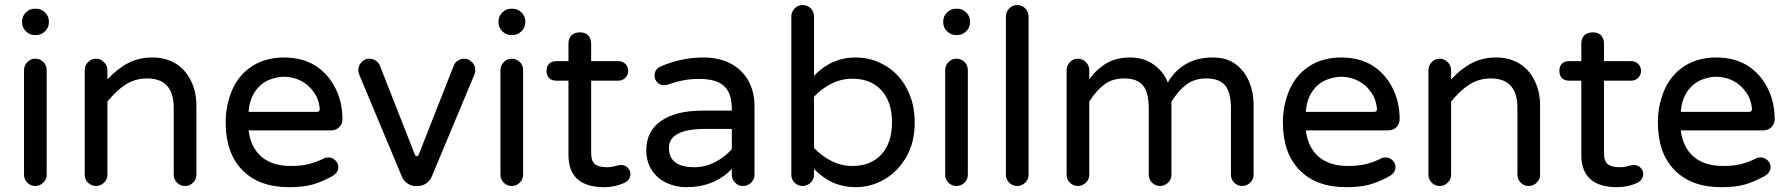

<svg xmlns="http://www.w3.org/2000/svg" viewBox="-20 -739 7167 769"><path d="M68.4 -649.4V-653.3Q68.4 -673.8 83.5 -689Q98.6 -704.1 119.1 -704.1H125Q145.5 -704.1 160.6 -689Q175.8 -673.8 175.8 -653.3V-649.4Q175.8 -628.9 160.6 -613.8Q145.5 -598.6 125 -598.6H119.1Q98.6 -598.6 83.5 -613.8Q68.4 -628.9 68.4 -649.4ZM76.2 -39.1V-458Q76.2 -476.6 89.4 -490.2Q102.5 -503.9 121.1 -503.9Q140.6 -503.9 153.8 -490.7Q167 -477.5 167 -458V-39.1Q167 -20.5 153.3 -7.3Q139.6 5.9 121.1 5.9Q102.5 5.9 89.4 -7.3Q76.2 -20.5 76.2 -39.1Z M319.3 -39.1V-458Q319.3 -476.6 332.5 -490.2Q345.7 -503.9 364.3 -503.9Q382.8 -503.9 396.5 -490.2Q410.2 -476.6 410.2 -458V-420.9Q450.2 -463.9 493.2 -486.3Q536.1 -508.8 590.8 -508.8Q644.5 -508.8 685.5 -483.4Q724.6 -458 745.6 -414.1Q766.6 -370.1 766.6 -316.4V-39.1Q766.6 -20.5 752.9 -7.3Q739.3 5.9 720.7 5.9Q702.1 5.9 689 -7.3Q675.8 -20.5 675.8 -39.1V-306.6Q675.8 -424.8 569.3 -424.8Q522.5 -424.8 484.9 -401.4Q447.3 -377.9 410.2 -332V-39.1Q410.2 -20.5 396.5 -7.3Q382.8 5.9 364.3 5.9Q345.7 5.9 332.5 -7.3Q319.3 -20.5 319.3 -39.1Z M883.8 -249Q883.8 -315.4 909.2 -377Q935.5 -438.5 989.3 -473.6Q1043 -508.8 1118.2 -508.8Q1190.4 -508.8 1244.1 -475.6Q1294.9 -442.4 1323.2 -386.2Q1351.6 -330.1 1351.6 -261.7Q1351.6 -243.2 1338.9 -230Q1326.2 -216.8 1305.7 -216.8H975.6Q984.4 -147.5 1027.8 -110.8Q1071.3 -74.2 1145.5 -74.2Q1184.6 -74.2 1215.3 -81.5Q1246.1 -88.9 1277.3 -104.5Q1284.2 -108.4 1294.9 -108.4Q1310.5 -108.4 1322.8 -97.2Q1335 -85.9 1335 -69.3Q1335 -46.9 1308.6 -32.2Q1267.6 -9.8 1230.5 0.5Q1193.4 10.7 1137.7 10.7Q1017.6 10.7 950.7 -57.6Q883.8 -126 883.8 -249ZM1260.7 -303.7Q1256.8 -342.8 1237.3 -369.1Q1215.8 -400.4 1184.1 -416Q1152.3 -431.6 1118.2 -431.6Q1086.9 -431.6 1052.7 -417Q1018.6 -400.4 998.5 -367.7Q978.5 -335 975.6 -291H1249Q1261.7 -291 1260.7 -303.7Z M1589.8 -31.2 1419.9 -437.5Q1415 -450.2 1415 -458Q1415 -476.6 1428.2 -490.2Q1441.4 -503.9 1460 -503.9Q1472.7 -503.9 1484.4 -496.6Q1496.1 -489.3 1501 -477.5L1641.6 -120.1Q1644.5 -113.3 1649.4 -113.3Q1654.3 -113.3 1657.2 -120.1L1797.9 -477.5Q1802.7 -489.3 1814.5 -496.6Q1826.2 -503.9 1838.9 -503.9Q1857.4 -503.9 1870.6 -490.2Q1883.8 -476.6 1883.8 -458Q1883.8 -450.2 1878.9 -437.5L1709 -31.2Q1702.1 -14.6 1687 -4.4Q1671.9 5.9 1654.3 5.9H1644.5Q1627 5.9 1611.8 -4.4Q1596.7 -14.6 1589.8 -31.2Z M1976.6 -649.4V-653.3Q1976.6 -673.8 1991.7 -689Q2006.8 -704.1 2027.3 -704.1H2033.2Q2053.7 -704.1 2068.8 -689Q2084 -673.8 2084 -653.3V-649.4Q2084 -628.9 2068.8 -613.8Q2053.7 -598.6 2033.2 -598.6H2027.3Q2006.8 -598.6 1991.7 -613.8Q1976.6 -628.9 1976.6 -649.4ZM1984.4 -39.1V-458Q1984.4 -476.6 1997.6 -490.2Q2010.7 -503.9 2029.3 -503.9Q2048.8 -503.9 2062 -490.7Q2075.2 -477.5 2075.2 -458V-39.1Q2075.2 -20.5 2061.5 -7.3Q2047.9 5.9 2029.3 5.9Q2010.7 5.9 1997.6 -7.3Q1984.4 -20.5 1984.4 -39.1Z M2504.9 -42Q2504.9 -19.5 2481.4 -6.8Q2443.4 10.7 2400.4 10.7Q2256.8 10.7 2256.8 -119.1V-416H2208Q2189.5 -416 2179.2 -426.3Q2168.9 -436.5 2168.9 -455.1Q2168.9 -473.6 2179.2 -483.9Q2189.5 -494.1 2208 -494.1H2256.8V-563.5Q2256.8 -585.9 2269 -597.7Q2281.2 -609.4 2302.7 -609.4Q2324.2 -609.4 2335.9 -597.2Q2347.7 -585 2347.7 -563.5V-494.1H2457Q2473.6 -494.1 2484.9 -482.9Q2496.1 -471.7 2496.1 -455.1Q2496.1 -439.5 2484.9 -427.7Q2473.6 -416 2457 -416H2347.7V-127Q2347.7 -92.8 2363.3 -81.1Q2378.9 -69.3 2410.2 -69.3Q2430.7 -69.3 2449.2 -75.2Q2451.2 -75.2 2452.1 -76.2Q2461.9 -78.1 2468.8 -78.1Q2483.4 -78.1 2494.1 -67.4Q2504.9 -56.6 2504.9 -42Z M2649.4 -6.8Q2611.3 -24.4 2589.8 -58.6Q2568.4 -92.8 2568.4 -136.7Q2568.4 -212.9 2627.4 -254.4Q2686.5 -295.9 2793.9 -295.9H2911.1V-302.7Q2911.1 -365.2 2880.4 -394Q2849.6 -422.9 2781.2 -422.9Q2746.1 -422.9 2717.8 -417.5Q2689.5 -412.1 2651.4 -399.4L2638.7 -397.5Q2624 -397.5 2612.8 -408.7Q2601.6 -419.9 2601.6 -435.5Q2601.6 -462.9 2627.9 -473.6Q2710 -508.8 2796.9 -508.8Q2864.3 -508.8 2912.1 -481.4Q2957 -455.1 2979.5 -411.6Q3002 -368.2 3002 -315.4V-39.1Q3002 -20.5 2988.3 -7.3Q2974.6 5.9 2956.1 5.9Q2937.5 5.9 2924.3 -7.3Q2911.1 -20.5 2911.1 -39.1V-62.5Q2840.8 10.7 2728.5 10.7Q2686.5 10.7 2649.4 -6.8ZM2911.1 -141.6V-222.7H2805.7Q2659.2 -222.7 2659.2 -146.5Q2659.2 -69.3 2761.7 -69.3Q2803.7 -69.3 2843.3 -89.4Q2882.8 -109.4 2911.1 -141.6Z M3240.2 -62.5V-39.1Q3240.2 -20.5 3226.6 -7.3Q3212.9 5.9 3194.3 5.9Q3175.8 5.9 3162.6 -7.3Q3149.4 -20.5 3149.4 -39.1V-672.9Q3149.4 -691.4 3162.6 -705.1Q3175.8 -718.8 3194.3 -718.8Q3213.9 -718.8 3227.1 -705.6Q3240.2 -692.4 3240.2 -672.9V-435.5Q3310.5 -508.8 3406.2 -508.8Q3469.7 -508.8 3521.5 -478.5Q3578.1 -447.3 3610.8 -386.7Q3643.6 -326.2 3643.6 -249Q3643.6 -168.9 3610.4 -111.3Q3577.1 -52.7 3522.9 -21Q3468.8 10.7 3406.2 10.7Q3310.5 10.7 3240.2 -62.5ZM3552.7 -249Q3552.7 -331.1 3510.3 -377.4Q3467.8 -423.8 3393.6 -423.8Q3350.6 -423.8 3311 -404.3Q3271.5 -384.8 3240.2 -351.6V-146.5Q3271.5 -113.3 3311 -93.8Q3350.6 -74.2 3393.6 -74.2Q3467.8 -74.2 3510.3 -120.6Q3552.7 -167 3552.7 -249Z M3757.8 -649.4V-653.3Q3757.8 -673.8 3772.9 -689Q3788.1 -704.1 3808.6 -704.1H3814.5Q3835 -704.1 3850.1 -689Q3865.2 -673.8 3865.2 -653.3V-649.4Q3865.2 -628.9 3850.1 -613.8Q3835 -598.6 3814.5 -598.6H3808.6Q3788.1 -598.6 3772.9 -613.8Q3757.8 -628.9 3757.8 -649.4ZM3765.6 -39.1V-458Q3765.6 -476.6 3778.8 -490.2Q3792 -503.9 3810.5 -503.9Q3830.1 -503.9 3843.3 -490.7Q3856.4 -477.5 3856.4 -458V-39.1Q3856.4 -20.5 3842.8 -7.3Q3829.1 5.9 3810.5 5.9Q3792 5.9 3778.8 -7.3Q3765.6 -20.5 3765.6 -39.1Z M4008.8 -39.1V-672.9Q4008.8 -691.4 4022 -705.1Q4035.2 -718.8 4053.7 -718.8Q4073.2 -718.8 4086.4 -705.6Q4099.6 -692.4 4099.6 -672.9V-39.1Q4099.6 -20.5 4085.9 -7.3Q4072.3 5.9 4053.7 5.9Q4035.2 5.9 4022 -7.3Q4008.8 -20.5 4008.8 -39.1Z M5001 -320.3V-39.1Q5001 -20.5 4987.3 -7.3Q4973.6 5.9 4955.1 5.9Q4936.5 5.9 4923.3 -7.3Q4910.2 -20.5 4910.2 -39.1V-302.7Q4910.2 -368.2 4887.2 -396.5Q4864.3 -424.8 4811.5 -424.8Q4764.6 -424.8 4732.4 -400.9Q4700.2 -377 4671.9 -332V-39.1Q4671.9 -20.5 4658.2 -7.3Q4644.5 5.9 4626 5.9Q4607.4 5.9 4594.2 -7.3Q4581.1 -20.5 4581.1 -39.1V-302.7Q4581.1 -368.2 4558.1 -396.5Q4535.2 -424.8 4482.4 -424.8Q4435.5 -424.8 4403.3 -400.9Q4371.1 -377 4342.8 -332V-39.1Q4342.8 -20.5 4329.1 -7.3Q4315.4 5.9 4296.9 5.9Q4278.3 5.9 4265.1 -7.3Q4252 -20.5 4252 -39.1V-458Q4252 -476.6 4265.1 -490.2Q4278.3 -503.9 4296.9 -503.9Q4315.4 -503.9 4329.1 -490.2Q4342.8 -476.6 4342.8 -458V-421.9Q4373 -462.9 4412.1 -485.8Q4451.2 -508.8 4507.8 -508.8Q4560.5 -508.8 4600.1 -481Q4639.6 -453.1 4657.2 -409.2Q4717.8 -508.8 4836.9 -508.8Q4893.6 -508.8 4929.7 -481.4Q4964.8 -455.1 4982.9 -412.1Q5001 -369.1 5001 -320.3Z M5118.2 -249Q5118.2 -315.4 5143.6 -377Q5169.9 -438.5 5223.6 -473.6Q5277.3 -508.8 5352.5 -508.8Q5424.8 -508.8 5478.5 -475.6Q5529.3 -442.4 5557.6 -386.2Q5585.9 -330.1 5585.9 -261.7Q5585.9 -243.2 5573.2 -230Q5560.5 -216.8 5540 -216.8H5210Q5218.8 -147.5 5262.2 -110.8Q5305.7 -74.2 5379.9 -74.2Q5418.9 -74.2 5449.7 -81.5Q5480.5 -88.9 5511.7 -104.5Q5518.6 -108.4 5529.3 -108.4Q5544.9 -108.4 5557.1 -97.2Q5569.3 -85.9 5569.3 -69.3Q5569.3 -46.9 5543 -32.2Q5502 -9.8 5464.8 0.5Q5427.7 10.7 5372.1 10.7Q5252 10.7 5185.1 -57.6Q5118.2 -126 5118.2 -249ZM5495.1 -303.7Q5491.2 -342.8 5471.7 -369.1Q5450.2 -400.4 5418.5 -416Q5386.7 -431.6 5352.5 -431.6Q5321.3 -431.6 5287.1 -417Q5252.9 -400.4 5232.9 -367.7Q5212.9 -335 5210 -291H5483.4Q5496.1 -291 5495.1 -303.7Z M5701.2 -39.1V-458Q5701.2 -476.6 5714.4 -490.2Q5727.5 -503.9 5746.1 -503.9Q5764.6 -503.9 5778.3 -490.2Q5792 -476.6 5792 -458V-420.9Q5832 -463.9 5875 -486.3Q5918 -508.8 5972.7 -508.8Q6026.4 -508.8 6067.4 -483.4Q6106.4 -458 6127.4 -414.1Q6148.4 -370.1 6148.4 -316.4V-39.1Q6148.4 -20.5 6134.8 -7.3Q6121.1 5.9 6102.5 5.9Q6084 5.9 6070.8 -7.3Q6057.6 -20.5 6057.6 -39.1V-306.6Q6057.6 -424.8 5951.2 -424.8Q5904.3 -424.8 5866.7 -401.4Q5829.1 -377.9 5792 -332V-39.1Q5792 -20.5 5778.3 -7.3Q5764.6 5.9 5746.1 5.9Q5727.5 5.9 5714.4 -7.3Q5701.2 -20.5 5701.2 -39.1Z M6561.5 -42Q6561.5 -19.5 6538.1 -6.8Q6500 10.7 6457 10.7Q6313.5 10.7 6313.5 -119.1V-416H6264.6Q6246.1 -416 6235.8 -426.3Q6225.6 -436.5 6225.6 -455.1Q6225.6 -473.6 6235.8 -483.9Q6246.1 -494.1 6264.6 -494.1H6313.5V-563.5Q6313.5 -585.9 6325.7 -597.7Q6337.9 -609.4 6359.4 -609.4Q6380.9 -609.4 6392.6 -597.2Q6404.3 -585 6404.3 -563.5V-494.1H6513.7Q6530.3 -494.1 6541.5 -482.9Q6552.7 -471.7 6552.7 -455.1Q6552.7 -439.5 6541.5 -427.7Q6530.3 -416 6513.7 -416H6404.3V-127Q6404.3 -92.8 6419.9 -81.1Q6435.5 -69.3 6466.8 -69.3Q6487.3 -69.3 6505.9 -75.2Q6507.8 -75.2 6508.8 -76.2Q6518.6 -78.1 6525.4 -78.1Q6540 -78.1 6550.8 -67.4Q6561.5 -56.6 6561.5 -42Z M6620.1 -249Q6620.1 -315.4 6645.5 -377Q6671.9 -438.5 6725.6 -473.6Q6779.3 -508.8 6854.5 -508.8Q6926.8 -508.8 6980.5 -475.6Q7031.2 -442.4 7059.6 -386.2Q7087.9 -330.1 7087.9 -261.7Q7087.9 -243.2 7075.2 -230Q7062.5 -216.8 7042 -216.8H6711.9Q6720.7 -147.5 6764.2 -110.8Q6807.6 -74.2 6881.8 -74.2Q6920.9 -74.2 6951.7 -81.5Q6982.4 -88.9 7013.7 -104.5Q7020.5 -108.4 7031.2 -108.4Q7046.9 -108.4 7059.1 -97.2Q7071.3 -85.9 7071.3 -69.3Q7071.3 -46.9 7044.9 -32.2Q7003.9 -9.8 6966.8 0.5Q6929.7 10.7 6874 10.7Q6753.9 10.7 6687 -57.6Q6620.1 -126 6620.1 -249ZM6997.1 -303.7Q6993.2 -342.8 6973.6 -369.1Q6952.1 -400.4 6920.4 -416Q6888.7 -431.6 6854.5 -431.6Q6823.2 -431.6 6789.1 -417Q6754.9 -400.4 6734.9 -367.7Q6714.8 -335 6711.9 -291H6985.4Q6998 -291 6997.1 -303.7Z"/></svg>

Font: jf-openhuninn-1.0
Style: Regular
Weight: 400
Designer: [Kosugi Maru]
      Designed by Motoya company      

      [Varela Round]
      Joe Prince(Latin component); Avraham Co
Foundry: justfont CO.,LTD.
Version: 1.0